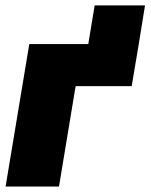

<svg xmlns="http://www.w3.org/2000/svg" viewBox="-20 -684 552 704"><path d="M303.7 -522.5 327.1 -664.1H511.7L488.8 -522.5ZM488.8 -522.5 462.9 -368.2H257.3L196.3 0H0.5L87.4 -522.5Z"/></svg>

Font: Inter 28pt Black
Style: Italic
Weight: 900
Italic angle: -9.3988°
Designer: Rasmus Andersson
Foundry: rsms
Version: Version 4.001;git-66647c0bb